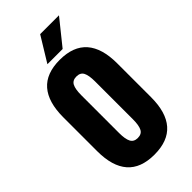

<svg xmlns="http://www.w3.org/2000/svg" viewBox="-253 -870 945 945"><g transform="rotate(-45 219.0 -398.0)"><path d="M218.5 10.5Q124 10.5 77.5 -42.8Q31 -96 31 -201.5V-437Q31 -542.5 77.5 -596Q124 -649.5 218.5 -649.5Q313 -649.5 359.8 -596Q406.5 -542.5 406.5 -437V-201.5Q406.5 -96 359.8 -42.8Q313 10.5 218.5 10.5ZM218.5 -105.5Q246 -105.5 256.2 -125.8Q266.5 -146 266.5 -188V-451Q266.5 -493.5 256.2 -513.5Q246 -533.5 218.5 -533.5Q191.5 -533.5 181 -513.5Q170.5 -493.5 170.5 -451V-188Q170.5 -146 181 -125.8Q191.5 -105.5 218.5 -105.5ZM240 -807H371L266.5 -677H160.5Z"/></g></svg>

Font: Anek Latin Condensed
Style: Bold
Weight: 700
Width: 3
Designer: Yesha Goshar
Foundry: Ek Type
Version: Version 1.003